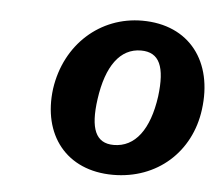

<svg xmlns="http://www.w3.org/2000/svg" viewBox="-36 -772 472 412"><g transform="rotate(5 200.5 -565.5)"><path d="M255 -733C165 -733 91 -668 77 -571C64 -471 120 -398 221 -398C316 -398 387 -462 399 -554C413 -658 357 -733 255 -733ZM258 -669C298 -669 311 -638 303 -574C293 -502 263 -462 217 -462C178 -462 165 -493 174 -557C184 -629 213 -669 258 -669Z"/></g></svg>

Font: United Sans
Style: Bold Italic
Weight: 700
Italic angle: -8°
Designer: Pablo Impallari, Rodrigo Fuenzalida (Modified by Dan O. Williams)
Version: Version 1.000;PS 001.000;hotconv 1.0.88;makeotf.lib2.5.64775